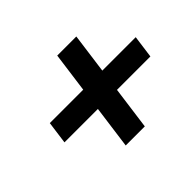

<svg xmlns="http://www.w3.org/2000/svg" viewBox="-105 -668 768 768"><g transform="rotate(-45 279.0 -284.0)"><path d="M368.7 -338 391.7 -508H283.7L260.7 -338H71.7L58.7 -242H247.7L223.1 -60H331.1L355.7 -242H544.7L557.7 -338Z"/></g></svg>

Font: Charger
Style: ExBdIt
Weight: 400
Designer: Jasper
Foundry: Cannot Into Space Fonts
Version: Version 0.99